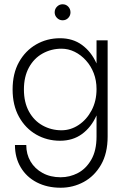

<svg xmlns="http://www.w3.org/2000/svg" viewBox="-20 -649 598 899"><path d="M50 30Q50 89 77 134.5Q104 180 152.5 205Q201 230 264 230Q322 230 372 203Q422 176 453 122.5Q484 69 484 -10V-460H432V-10Q432 56 407.5 98.5Q383 141 345 161Q307 181 264 181Q216 181 179.5 161Q143 141 123 107Q103 73 103 30ZM39 -230Q39 -156 69 -102Q99 -48 149.5 -19Q200 10 261 10Q321 10 364 -21.5Q407 -53 431.5 -107.5Q456 -162 456 -230Q456 -299 431.5 -353Q407 -407 364 -438.5Q321 -470 261 -470Q200 -470 149.5 -441Q99 -412 69 -358.5Q39 -305 39 -230ZM92 -230Q92 -290 115.5 -333Q139 -376 179.5 -398.5Q220 -421 268 -421Q300 -421 329.5 -406.5Q359 -392 382.5 -366Q406 -340 419 -306Q432 -272 432 -232Q432 -176 409 -132.5Q386 -89 348.5 -64Q311 -39 268 -39Q220 -39 179.5 -61.5Q139 -84 115.5 -127Q92 -170 92 -230ZM236 -591Q236 -576 247 -565Q258 -554 273 -554Q289 -554 299.5 -565Q310 -576 310 -591Q310 -607 299.5 -618Q289 -629 273 -629Q258 -629 247 -618Q236 -607 236 -591Z"/></svg>

Font: Jost Light
Style: Regular
Weight: 300
Version: Version 3.710